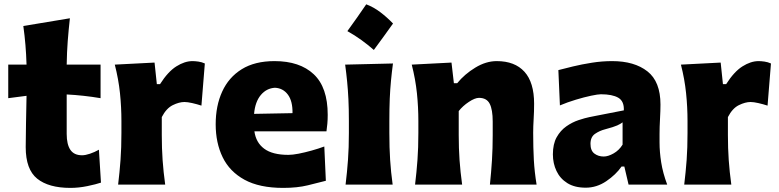

<svg xmlns="http://www.w3.org/2000/svg" viewBox="-20 -873 3683 908"><path d="M313 15.6Q210 15.6 155.8 -28.1Q101.6 -71.8 101.6 -177.2Q101.6 -231 103 -289.6Q104.5 -348.1 105.5 -419.9L19 -408.7V-567.4H105.5Q104 -616.7 100.3 -660.4Q96.7 -704.1 90.3 -750L310.5 -786.6Q304.2 -729.5 300.3 -678.7Q296.4 -627.9 295.4 -567.4H455.6V-408.7Q415.5 -415.5 375 -419.9Q334.5 -424.3 295.4 -426.3V-239.7Q295.4 -190.4 312.7 -164.6Q330.1 -138.7 368.2 -138.7Q383.8 -138.7 405.5 -146Q427.2 -153.3 447.8 -165L457.5 -9.3Q434.6 -1.5 393.3 7.1Q352.1 15.6 313 15.6Z M538.6 0Q545.9 -60.1 550 -116.9Q554.2 -173.8 554.2 -244.6V-300.8Q554.2 -366.2 547.4 -432.4Q540.5 -498.5 522.9 -567.4L710.9 -577.1L721.7 -475.1H736.8Q774.4 -534.2 814 -559.1Q853.5 -584 890.1 -584Q901.9 -584 918 -581.8Q934.1 -579.6 948.7 -572.8L932.6 -373.5Q911.6 -380.4 889.2 -385.5Q866.7 -390.6 852.5 -390.6Q827.1 -390.6 796.9 -375.7Q766.6 -360.8 745.1 -319.3V-233.9Q745.1 -171.4 749 -115.7Q752.9 -60.1 761.2 0Z M1319.3 15.6Q1207 15.6 1136.5 -22.9Q1065.9 -61.5 1033 -129.4Q1000 -197.3 1000 -285.2Q1000 -372.6 1030.8 -439.9Q1061.5 -507.3 1123.3 -545.7Q1185.1 -584 1278.3 -584Q1397.5 -584 1463.6 -522Q1529.8 -460 1529.8 -330.1Q1529.8 -306.2 1528.1 -288.1Q1526.4 -270 1523.9 -252H1183.1Q1190.4 -198.7 1229.5 -169.7Q1268.6 -140.6 1343.8 -140.6Q1363.3 -140.6 1392.3 -146.2Q1421.4 -151.9 1453.6 -160.9Q1485.8 -169.9 1513.7 -180.2L1521 -18.1Q1485.4 -8.8 1435.5 3.4Q1385.7 15.6 1319.3 15.6ZM1363.3 -337.9Q1364.3 -394.5 1341.6 -425.3Q1318.8 -456.1 1280.3 -458Q1240.2 -455.6 1213.4 -423.6Q1186.5 -391.6 1181.6 -334.5Z M1712 -852.6Q1747.4 -839.2 1779.1 -815Q1810.8 -790.8 1838.7 -761.8Q1816.7 -731.2 1794.1 -699.8Q1771.6 -668.4 1747.9 -636.7Q1720.6 -660.8 1689.4 -683.4Q1658.2 -706 1622.8 -725.8Q1646.4 -758.1 1668.5 -789.7Q1690.5 -821.4 1712 -852.6ZM1614.3 0Q1621.6 -60.1 1625.7 -116.9Q1629.9 -173.8 1629.9 -244.6V-300.8Q1629.9 -358.9 1627.7 -403.8Q1625.5 -448.7 1621.6 -488Q1617.7 -527.3 1612.3 -567.4L1838.4 -572.8Q1833 -532.2 1829.1 -492.2Q1825.2 -452.1 1823.2 -406Q1821.3 -359.9 1821.3 -300.8V-244.6Q1821.3 -173.8 1825 -116.9Q1828.6 -60.1 1836.9 0Z M1942.9 0Q1950.2 -60.1 1954.3 -116.9Q1958.5 -173.8 1958.5 -244.6V-300.8Q1958.5 -366.2 1951.7 -432.4Q1944.8 -498.5 1927.2 -567.4L2115.2 -577.1L2126.5 -479.5H2142.1Q2177.2 -522.5 2227.8 -553.2Q2278.3 -584 2329.1 -584Q2414.6 -584 2460.2 -533.7Q2505.9 -483.4 2505.9 -382.3Q2505.9 -345.2 2503.7 -310.1Q2501.5 -274.9 2501.5 -244.6Q2501.5 -173.8 2504.6 -116.9Q2507.8 -60.1 2517.6 0H2296.9Q2303.2 -60.1 2306.6 -115.7Q2310.1 -171.4 2310.1 -233.9V-297.9Q2310.1 -354.5 2295.9 -382.3Q2281.7 -410.2 2245.1 -410.2Q2226.1 -410.2 2197.3 -391.1Q2168.5 -372.1 2149.4 -347.7V-233.9Q2149.4 -171.4 2153.3 -115.7Q2157.2 -60.1 2165.5 0Z M2750 14.6Q2697.8 14.6 2663.3 -6.8Q2628.9 -28.3 2611.8 -64.2Q2594.7 -100.1 2594.7 -143.1Q2594.7 -191.9 2612.5 -223.9Q2630.4 -255.9 2658.2 -275.4Q2686 -294.9 2716.1 -304.9Q2746.1 -314.9 2770 -319.8L2930.2 -351.1Q2932.1 -394.5 2903.8 -410.9Q2875.5 -427.2 2821.8 -427.2Q2808.1 -427.2 2775.6 -420.4Q2743.2 -413.6 2703.4 -401.6Q2663.6 -389.6 2627.9 -374.5L2620.6 -541.5Q2648.4 -548.8 2689.7 -558.8Q2731 -568.8 2779.1 -576.4Q2827.1 -584 2875 -584Q2980 -584 3041.7 -535.6Q3103.5 -487.3 3103.5 -378.4Q3103.5 -350.6 3101.3 -310.8Q3099.1 -271 3099.1 -240.2V-198.7Q3099.1 -154.8 3106.9 -105Q3114.7 -55.2 3135.3 0H2952.6L2932.6 -85.4H2919.4Q2892.6 -46.9 2847.2 -16.1Q2801.8 14.6 2750 14.6ZM2835 -132.8Q2856 -132.8 2881.8 -147.5Q2907.7 -162.1 2924.3 -189V-294.4Q2915 -287.1 2898.9 -279.8Q2882.8 -272.5 2842.3 -261.7Q2815.4 -254.9 2793.9 -240Q2772.5 -225.1 2772.5 -192.9Q2772.5 -160.6 2791 -146.7Q2809.6 -132.8 2835 -132.8Z M3215.8 0Q3223.1 -60.1 3227.3 -116.9Q3231.4 -173.8 3231.4 -244.6V-300.8Q3231.4 -366.2 3224.6 -432.4Q3217.8 -498.5 3200.2 -567.4L3388.2 -577.1L3398.9 -475.1H3414.1Q3451.7 -534.2 3491.2 -559.1Q3530.8 -584 3567.4 -584Q3579.1 -584 3595.2 -581.8Q3611.3 -579.6 3626 -572.8L3609.9 -373.5Q3588.9 -380.4 3566.4 -385.5Q3543.9 -390.6 3529.8 -390.6Q3504.4 -390.6 3474.1 -375.7Q3443.8 -360.8 3422.4 -319.3V-233.9Q3422.4 -171.4 3426.3 -115.7Q3430.2 -60.1 3438.5 0Z"/></svg>

Font: Pinar ExtraBold
Style: Regular
Weight: 800
Designer: Amin Abedi
Version: Version 3.000